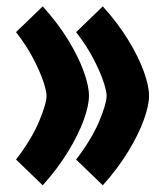

<svg xmlns="http://www.w3.org/2000/svg" viewBox="-20 -546 502 590"><path d="M253.4 -251.5Q253.4 -221.7 237.1 -176.8Q220.7 -131.8 189 -79.8Q157.2 -27.8 111.3 23.4L29.3 -55.7Q77.1 -118.2 100.1 -172.9Q123 -227.5 123 -252Q123 -266.6 112.5 -297.4Q102.1 -328.1 81.3 -367.7Q60.5 -407.2 29.3 -447.3L111.3 -526.4Q157.7 -475.1 189.5 -423.1Q221.2 -371.1 237.3 -326.4Q253.4 -281.7 253.4 -251.5ZM438 -251.5Q438 -221.7 421.6 -176.8Q405.3 -131.8 373.5 -79.8Q341.8 -27.8 295.9 23.4L213.9 -55.7Q261.7 -118.2 284.7 -172.9Q307.6 -227.5 307.6 -252Q307.6 -266.6 297.1 -297.4Q286.6 -328.1 265.9 -367.7Q245.1 -407.2 213.9 -447.3L295.9 -526.4Q342.3 -475.1 374 -423.1Q405.8 -371.1 421.9 -326.4Q438 -281.7 438 -251.5Z"/></svg>

Font: Vazir Black FD
Style: Black-FD
Weight: 900
Designer: Saber Rastikerdar
Foundry: Saber Rastikerdar
Version: Version 30.0.0